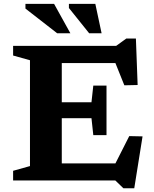

<svg xmlns="http://www.w3.org/2000/svg" viewBox="-20 -936 798 996"><path d="M532.5 -492V-363.5V-235H464L454.5 -323H216V-405.5H454.5L464 -492ZM694 -495 625 -493.5 558.5 -659 609 -609H216V-698H582.5L635 -736H685ZM554 -39.5 650.5 -230 719.5 -228.5 676.5 40.5H620L578 0H216V-88.5H598ZM48 0V-50L135.5 -74.5V-623.5L48 -648V-698H300.5V0ZM345 -763.5H276.5L112 -891.5V-916H260.5ZM507 -763.5H442.5L337.5 -894.5V-916H474.5Z"/></svg>

Font: Newsreader 9pt SemiBold
Style: Regular
Weight: 600
Designer: Hugues Gentile
Foundry: Production Type
Version: Version 1.003